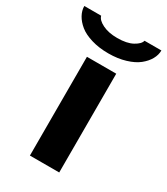

<svg xmlns="http://www.w3.org/2000/svg" viewBox="-240 -806 773 887"><g transform="rotate(30 146.5 -362.0)"><path d="M146 -589.8Q95.7 -589.8 55.2 -602.1Q14.6 -614.3 -9.5 -634Q-33.7 -653.8 -46.4 -677Q-59.1 -700.2 -59.1 -724.1H30.8Q36.1 -703.1 67.9 -687.5Q99.6 -671.9 146 -671.9Q197.3 -671.9 227.5 -688.5Q257.8 -705.1 262.2 -724.1H352.1Q352.1 -700.2 339.1 -677Q326.2 -653.8 301.5 -634Q276.9 -614.3 236.3 -602.1Q195.8 -589.8 146 -589.8ZM68.8 0V-526.9H225.1V0Z"/></g></svg>

Font: Archivo Expanded
Style: Bold
Weight: 700
Width: 7
Designer: Hector Gatti
Foundry: Omnibus-Type
Version: Version 2.001